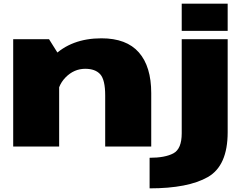

<svg xmlns="http://www.w3.org/2000/svg" viewBox="-20 -805 1352 1055"><path d="M52.5 0H305V-501L249.5 -589.5H52.5ZM558 0H811V-293Q811 -439.5 743 -517Q675 -594.5 537.5 -594.5Q371.5 -594.5 271.2 -494.5Q171 -394.5 171 -322L293.5 -259.5Q293.5 -332 340 -379.5Q386.5 -427 448.5 -427Q503.5 -427 530.8 -396.8Q558 -366.5 558 -280.5ZM802 230Q1013.5 230 1122.2 167.8Q1231 105.5 1231 -78.5V-589.5H978.5V-72.5Q978.5 13 932.8 37.5Q887 62 802 62ZM978.5 -785V-635.5H1231V-785Z"/></svg>

Font: Anybody Expanded Black
Style: Regular
Weight: 900
Width: 7
Designer: Tyler Finck
Foundry: Etcetera Type Company
Version: Version 1.113;gftools[0.9.25]